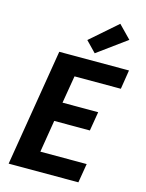

<svg xmlns="http://www.w3.org/2000/svg" viewBox="-143 -1080 886 1165"><g transform="rotate(15 300.0 -497.5)"><path d="M29 0 150 -735H588L569 -615H278L249 -442H473L453 -322H229L196 -120H487L467 0ZM360 -782 296 -848 464 -995 542 -915Z"/></g></svg>

Font: Iosevka Heavy Extended
Style: Italic
Weight: 900
Width: 7
Italic angle: -9°
Monospace: yes
Designer: Belleve Invis
Foundry: Belleve Invis
Version: Version 32.5.0; ttfautohint (v1.8.4)